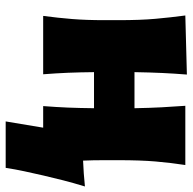

<svg xmlns="http://www.w3.org/2000/svg" viewBox="-21 -525 678 676"><g transform="rotate(90 318.0 -187.0)"><path d="M36 0Q43 -52.5 47 -102.2Q51 -152 51 -214.5V-264.5Q51 -343 46.2 -395.5Q41.5 -448 34.5 -500.5L242.5 -506Q239 -462.5 237 -419.8Q235 -377 234 -321.5H361Q360 -375.5 357.8 -416.8Q355.5 -458 352.5 -500.5H561Q553 -448 548.5 -395.5Q544 -343 544 -264.5V-214.5Q544 -175 545.5 -140.5Q568 -141.5 590.8 -143Q613.5 -144.5 636.5 -147Q624 -106 614.8 -70Q605.5 -34 598 -1Q590.5 32 583.2 65.5Q576 99 571 132H407.5L429.5 0H353.5Q357 -45 358.8 -87.2Q360.5 -129.5 361 -179H234Q234.5 -129.5 236.2 -87.2Q238 -45 241.5 0Z"/></g></svg>

Font: Commissioner Flair ExtraBold
Style: Regular
Weight: 800
Designer: Kostas Bartsokas
Foundry: Kostas Bartsokas
Version: Version 1.000; ttfautohint (v1.8.3)